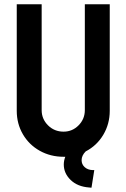

<svg xmlns="http://www.w3.org/2000/svg" viewBox="-20 -726 589 894"><path d="M58 -210V-706H174V-213Q174 -172 203.5 -142.5Q233 -113 276 -113Q317 -113 346 -142.5Q375 -172 375 -213V-706H491V-210Q491 -149 461 -98.5Q431 -48 379 -21Q360 -2 360 20Q360 39 374 52Q388 65 411 66H419L406 148L395 147Q341 143 309 112Q277 81 277 40Q277 22 284 4H276Q215 4 165 -24Q115 -52 86.5 -101Q58 -150 58 -210Z"/></svg>

Font: Lineal Medium
Style: Regular
Weight: 600
Designer: Created by Frank Adebiaye with contributions from Anton Moglia & Ariel Martín Pérez
Created by Frank ADEBIAYE with FontF
Foundry: Velvetyne Type Foundry
Version: Version 2.000